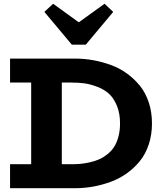

<svg xmlns="http://www.w3.org/2000/svg" viewBox="-20 -996 857 1016"><path d="M434.1 -759.8H359.9L214.8 -933.1L261.2 -976.1L397 -877.9L533.2 -976.1L579.1 -933.1ZM376 -686Q424.8 -686 472.7 -677.5Q520.5 -668.9 566.7 -652.1Q612.8 -635.3 651.9 -606.9Q690.9 -578.6 720.7 -541.7Q750.5 -504.9 767.3 -453.9Q784.2 -402.8 784.2 -342.8Q784.2 -283.2 767.3 -232.2Q750.5 -181.2 720.7 -144.3Q690.9 -107.4 651.9 -79.3Q612.8 -51.3 566.7 -34.2Q520.5 -17.1 472.7 -8.5Q424.8 0 376 0H33.2V-127H145V-559.1H33.2V-686ZM357.9 -127Q382.3 -127 404.8 -128.9Q427.2 -130.9 453.9 -136.7Q480.5 -142.6 502.7 -152.1Q524.9 -161.6 546.4 -178.2Q567.9 -194.8 582.5 -216.8Q597.2 -238.8 606.2 -271Q615.2 -303.2 615.2 -342.8Q615.2 -397.5 597.9 -438.2Q580.6 -479 554.9 -501.5Q529.3 -523.9 492.4 -537.6Q455.6 -551.3 424.6 -555.2Q393.6 -559.1 357.9 -559.1H307.1V-127Z"/></svg>

Font: BioRhyme ExtraBold
Style: Regular
Weight: 800
Designer: Aoife Mooney
Foundry: Aoife Mooney Type
Version: Version 1.500;PS 001.500;hotconv 1.0.88;makeotf.lib2.5.64775